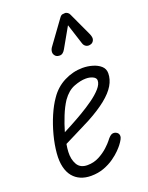

<svg xmlns="http://www.w3.org/2000/svg" viewBox="-156 -910 768 998"><g transform="rotate(-20 228.0 -411.0)"><path d="M171 10Q140 10 114.8 -0.5Q89.5 -11 72 -32.2Q54.5 -53.5 46.8 -85.5Q39 -117.5 42.5 -160.5Q46.5 -208 60 -259.2Q73.5 -310.5 93.5 -356.8Q113.5 -403 136 -435Q168.5 -483.5 217.8 -508.2Q267 -533 319.5 -533Q347.5 -533 374.2 -525.2Q401 -517.5 418.8 -501.8Q436.5 -486 436.5 -461.5Q436.5 -427.5 417.2 -395.2Q398 -363 358.2 -331Q318.5 -299 256.5 -265.5Q223.5 -248.5 180 -226.8Q136.5 -205 106.5 -190Q104.5 -180.5 103.2 -168.2Q102 -156 101.5 -147.5Q99.5 -107 116 -78Q132.5 -49 172 -49Q208 -49 237.8 -65Q267.5 -81 288 -100.2Q308.5 -119.5 316.5 -130Q336 -156.5 349.5 -159Q363 -161.5 374.5 -153Q383.5 -146.5 384 -133Q384.5 -119.5 361.5 -89.5Q355.5 -81.5 339.8 -65.2Q324 -49 299.8 -31.8Q275.5 -14.5 243 -2.2Q210.5 10 171 10ZM119.5 -250Q135.5 -258.5 165.8 -274.5Q196 -290.5 231.2 -311.2Q266.5 -332 298.8 -355Q331 -378 351.5 -401.2Q372 -424.5 372 -445Q372 -459 355.2 -467Q338.5 -475 317 -475Q287.5 -475 251 -461Q214.5 -447 185.5 -406Q165.5 -376 148.2 -333.2Q131 -290.5 119.5 -250ZM403 -633.5Q388 -628.5 376.5 -634.8Q365 -641 361 -655L325 -767L262 -656Q249.5 -634.5 234.2 -633.8Q219 -633 209.5 -640.5Q198.5 -651 199 -664Q199.5 -677 207.5 -688.5L300.5 -816.5Q309 -829 317.2 -830.5Q325.5 -832 333 -832Q337.5 -832 345 -827.5Q352.5 -823 356 -814.5L415.5 -686Q426 -663 420.2 -650Q414.5 -637 403 -633.5Z"/></g></svg>

Font: Edu QLD Hand
Style: Regular
Weight: 400
Designer: Tina and Corey Anderson, Eben Sorkin
Foundry: Sorkin Type Co.
Version: Version 2.000